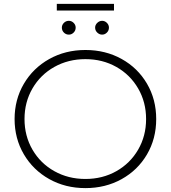

<svg xmlns="http://www.w3.org/2000/svg" viewBox="-20 -962 878 987"><path d="M55 -350Q55 -450 102.5 -531Q150 -612 233 -658.5Q316 -705 419 -705Q522 -705 605 -659Q688 -613 735.5 -532Q783 -451 783 -350Q783 -249 735.5 -168Q688 -87 605 -41Q522 5 419 5Q316 5 233 -41.5Q150 -88 102.5 -169Q55 -250 55 -350ZM731 -350Q731 -437 690 -507.5Q649 -578 578 -618Q507 -658 419 -658Q331 -658 259.5 -618Q188 -578 147 -507.5Q106 -437 106 -350Q106 -263 147 -192.5Q188 -122 259.5 -82Q331 -42 419 -42Q507 -42 578 -82Q649 -122 690 -192.5Q731 -263 731 -350ZM298 -820Q298 -834 308.5 -844.5Q319 -855 334 -855Q348 -855 358.5 -844.5Q369 -834 369 -820Q369 -805 358.5 -794.5Q348 -784 334 -784Q319 -784 308.5 -794.5Q298 -805 298 -820ZM469 -820Q469 -834 480 -844.5Q491 -855 505 -855Q519 -855 529.5 -844.5Q540 -834 540 -820Q540 -805 529.5 -794.5Q519 -784 505 -784Q491 -784 480 -794.5Q469 -805 469 -820ZM272 -942H566V-908H272Z"/></svg>

Font: Montserrat Atlas Light
Style: Regular
Weight: 300
Designer: Julieta Ulanovsky
Foundry: Julieta Ulanovsky
Version: Version 7.200